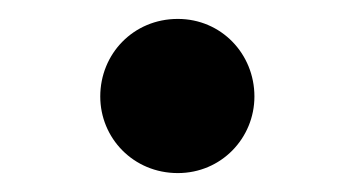

<svg xmlns="http://www.w3.org/2000/svg" viewBox="-20 -467 375 203"><path d="M168 -284C214 -284 249 -321 249 -365C249 -410 214 -447 168 -447C121 -447 86 -410 86 -365C86 -321 121 -284 168 -284Z"/></svg>

Font: Noto Serif KR
Style: Bold
Weight: 700
Designer: Ryoko NISHIZUKA 西塚涼子 (kana & ideographs); Frank Grießhammer (Latin, Greek & Cyrillic); Wenlong ZHANG 张文龙 (bopomofo); San
Foundry: Adobe
Version: Version 2.001;hotconv 1.1.0;makeotfexe 2.6.0